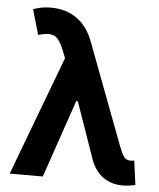

<svg xmlns="http://www.w3.org/2000/svg" viewBox="-53 -783 696 838"><g transform="rotate(5 295.0 -364.0)"><path d="M514.6 8.8Q466.3 8.3 430.7 -16.4Q395 -41 376.5 -89.4L277.8 -371.6L223.6 -505.9L203.1 -557.1Q190.4 -588.9 177 -604.2Q163.6 -619.6 143.6 -621.3Q123.5 -623 90.8 -613.8L59.1 -723.6Q75.2 -730 94.5 -733.6Q113.8 -737.3 136.7 -737.3Q202.6 -737.3 250 -703.9Q297.4 -670.4 321.8 -605.5L491.2 -156.7Q502 -128.9 511.5 -115.7Q521 -102.5 541 -102.1Q549.8 -102.5 556.6 -104L570.8 1.5Q560.5 4.4 544.7 6.6Q528.8 8.8 514.6 8.8ZM20 0 235.8 -573.7 320.3 -340.3H281.7L165 0Z"/></g></svg>

Font: Inter Cardless Tabular Bold
Style: Bold
Weight: 700
Designer: Rasmus Andersson
Foundry: rsms
Version: Version 4.000;git-4fc901f